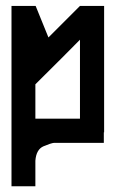

<svg xmlns="http://www.w3.org/2000/svg" viewBox="-20 -491 397 660"><path d="M337.9 -470.7V-36.1H336.9V0H166Q155.3 1 129.9 11.7Q104.5 22.5 101.6 61.5V149.4H19.5V-470.7H102.5L146.5 -362.3L254.9 -470.7ZM254.9 -354.5Q204.1 -302.7 101.6 -201.2V-83H254.9Z"/></svg>

Font: mr_KirucoupageG
Style: Regular
Weight: 400
Designer: Jan Henkel
Version: Version 1.00 May 25, 2020, initial release